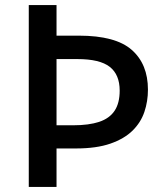

<svg xmlns="http://www.w3.org/2000/svg" viewBox="-20 -734 649 754"><path d="M561 -382Q561 -336 547 -294.5Q533 -253 500.5 -221Q468 -189 413.5 -170Q359 -151 278 -151H202V0H93V-714H202V-594H290Q434 -594 497.5 -538Q561 -482 561 -382ZM267 -242Q329 -242 369.5 -255.5Q410 -269 430 -299Q450 -329 450 -378Q450 -441 411 -471.5Q372 -502 284 -502H202V-242Z"/></svg>

Font: Noto Sans Khmer Medium
Style: Regular
Weight: 500
Version: Version 2.003